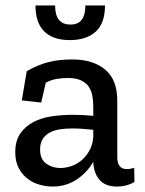

<svg xmlns="http://www.w3.org/2000/svg" viewBox="-20 -674 530 704"><path d="M78 -413Q120 -437 158.5 -446.5Q197 -456 245 -456Q321 -456 365.5 -419Q410 -382 410 -305V-98Q410 -54 445 -54Q459 -54 472 -59L473 -7Q445 10 408 10Q367 10 345.5 -14Q324 -38 322 -80V-81Q312 -63 297.5 -47Q283 -31 264.5 -18Q246 -5 223 2.5Q200 10 173 10Q150 10 126 3.5Q102 -3 82 -18Q62 -33 49 -57Q36 -81 36 -116Q36 -158 54.5 -184.5Q73 -211 102.5 -226.5Q132 -242 169.5 -247.5Q207 -253 245 -253Q265 -253 285 -252Q305 -251 322 -249V-282Q322 -304 318.5 -323Q315 -342 305 -356.5Q295 -371 276.5 -379.5Q258 -388 229 -388Q207 -388 187 -384.5Q167 -381 148 -371L131 -298L60 -306ZM322 -198Q304 -200 284.5 -201.5Q265 -203 245 -203Q222 -203 201 -200Q180 -197 163.5 -188.5Q147 -180 137 -165Q127 -150 127 -126Q127 -90 149.5 -74Q172 -58 201 -58Q222 -58 243 -65.5Q264 -73 281 -88Q298 -103 309 -124Q320 -145 322 -172ZM365 -654Q365 -589 331 -558Q297 -527 236 -527Q174 -527 142 -559Q110 -591 110 -654H182Q182 -584 238 -584Q267 -584 280 -602Q293 -620 293 -654Z"/></svg>

Font: Zilla Slab Medium
Style: Regular
Weight: 500
Designer: Typotheque.com
Foundry: Typotheque type foundry
Version: Version 1.1; 2017